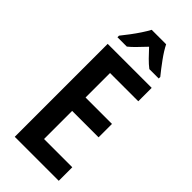

<svg xmlns="http://www.w3.org/2000/svg" viewBox="-292 -990 1043 1043"><g transform="rotate(45 229.0 -468.5)"><path d="M412 0H74V-714H412V-611H195V-423H398V-320H195V-104H412ZM300 -937Q317 -903 346.5 -862.5Q376 -822 403 -789V-777H331Q310 -793 288.5 -815Q267 -837 244 -862Q220 -837 198.5 -814.5Q177 -792 158 -777H86V-789Q103 -810 123 -836.5Q143 -863 160.5 -889.5Q178 -916 189 -937Z"/></g></svg>

Font: Noto Sans Myanmar UI Condensed SemiBold
Style: Regular
Weight: 600
Width: 3
Designer: Monotype Design Team
Foundry: Monotype Imaging Inc.
Version: Version 2.103; ttfautohint (v1.8.4.7-5d5b)